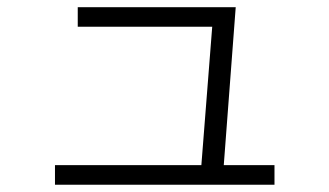

<svg xmlns="http://www.w3.org/2000/svg" viewBox="-20 -548 904 527"><path d="M130.9 -94.7H532.7L562.5 -474.6H193.4V-528.3H627L594.2 -94.7H733.4V-41H130.9Z"/></svg>

Font: Pretendard GOV Light
Style: Regular
Weight: 300
Designer: Base glyphs from Inter by Rasmus Andersson; Hangeul glyphs from Noto Sans CJK(Source Han Sans) by Jang Soo-young and Kan
Foundry: Kil Hyung-jin
Version: Version 1.309